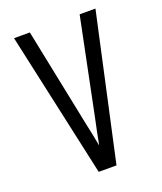

<svg xmlns="http://www.w3.org/2000/svg" viewBox="-136 -824 772 913"><g transform="rotate(-20 250.0 -367.5)"><path d="M205 0 44 -735H124L224 -245Q231 -213 237.5 -181Q244 -149 250 -117Q256 -149 262.5 -181Q269 -213 276 -245L376 -735H456L295 0Z"/></g></svg>

Font: Iosevka SS04
Style: Regular
Weight: 400
Monospace: yes
Designer: Belleve Invis
Foundry: Belleve Invis
Version: Version 19.0.0; ttfautohint (v1.8.4)